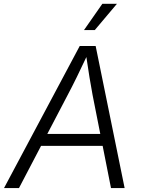

<svg xmlns="http://www.w3.org/2000/svg" viewBox="-40 -963 728 983"><path d="M-19.5 0 368.2 -727.5H449.7L598.1 0H528.3L434.1 -476.1Q427.2 -512.7 418.2 -566.9Q409.2 -621.1 398.4 -695.8H414.1Q380.4 -624 354 -570.1Q327.6 -516.1 306.2 -476.1L57.1 0ZM141.1 -216.3 151.4 -277.3H519L509.3 -216.3ZM390.1 -809.1 483.9 -943.4H558.6L445.3 -809.1Z"/></svg>

Font: Inter 16pt Light
Style: Italic
Weight: 300
Italic angle: -9.3988°
Version: Version 4.001;git-66647c0bb